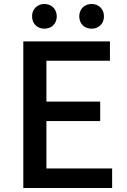

<svg xmlns="http://www.w3.org/2000/svg" viewBox="-20 -944 640 964"><path d="M97 0H543V-98H213V-336H483V-434H213V-639H532V-736H97ZM203 -800C239 -800 265 -825 265 -862C265 -898 239 -924 203 -924C167 -924 141 -898 141 -862C141 -825 167 -800 203 -800ZM440 -800C476 -800 502 -825 502 -862C502 -898 476 -924 440 -924C403 -924 378 -898 378 -862C378 -825 403 -800 440 -800Z"/></svg>

Font: Genne Gothic Medium
Style: Regular
Weight: 500
Designer: Ryoko NISHIZUKA (kana & ideographs); Paul D. Hunt (Latin, Greek & Cyrillic); Wenlong ZHANG (bopomofo); Sandoll Communica
Foundry: Adobe Systems Incorporated
Version: Version 1.004;PS 1.004;hotconv 16.6.51;makeotf.lib2.5.65220